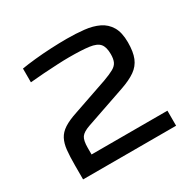

<svg xmlns="http://www.w3.org/2000/svg" viewBox="-152 -862 1044 1028"><g transform="rotate(-30 370.5 -348.0)"><path d="M80 0V-86Q80 -142 84 -180Q88 -218 102 -245Q116 -272 146 -291.5Q176 -311 228 -328L443 -402Q484 -417 506 -429.5Q528 -442 536 -460Q544 -478 544 -507Q544 -551 526.5 -571.5Q509 -592 464.5 -598Q420 -604 341 -604Q312 -604 270.5 -602Q229 -600 183.5 -597Q138 -594 98 -590V-675Q134 -681 182.5 -686Q231 -691 282.5 -693.5Q334 -696 380 -696Q437 -696 487 -690.5Q537 -685 574.5 -667Q612 -649 633.5 -613Q655 -577 655 -516Q655 -457 640 -420.5Q625 -384 591.5 -360.5Q558 -337 503 -318L253 -232Q213 -218 199.5 -199Q186 -180 186 -134V-93H655V0Z"/></g></svg>

Font: Saira Expanded Medium
Style: Regular
Weight: 500
Width: 7
Designer: Hector Gatti with collaboration of the Omnibus-Type team
Foundry: Omnibus-Type
Version: Version 1.100; ttfautohint (v1.8.3)